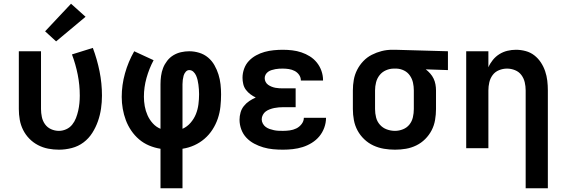

<svg xmlns="http://www.w3.org/2000/svg" viewBox="-20 -795 3040 1030"><path d="M296 8Q267 8 238.5 2.5Q210 -3 184 -16.5Q158 -30 137.5 -51Q117 -72 104 -98Q91 -124 86 -152.5Q81 -181 81 -210V-520H200V-210Q200 -189 204.5 -167.5Q209 -146 221.5 -128.5Q234 -111 254 -102Q274 -93 296 -93Q316 -93 335 -101.5Q354 -110 367 -126Q380 -142 387.5 -161.5Q395 -181 399.5 -201Q404 -221 406 -241.5Q408 -262 408 -282Q408 -339 397 -394.5Q386 -450 366 -503L478 -538Q501 -477 514 -412.5Q527 -348 527 -282Q527 -247 522 -212.5Q517 -178 505.5 -145Q494 -112 475 -82Q456 -52 428 -31Q400 -10 365.5 -1Q331 8 296 8ZM281 -573 222 -627 361 -775 439 -705Z M841 215V3Q809 -2 779.5 -14.5Q750 -27 726 -47.5Q702 -68 684 -94.5Q666 -121 655 -150.5Q644 -180 638.5 -211.5Q633 -243 633 -275Q633 -339 650.5 -401.5Q668 -464 700 -520L804 -472Q780 -427 766 -377Q752 -327 752 -276Q752 -251 756.5 -225.5Q761 -200 771.5 -176.5Q782 -153 799.5 -133.5Q817 -114 841 -104V-343Q841 -365 844 -387.5Q847 -410 855 -430.5Q863 -451 877 -469Q891 -487 910 -498.5Q929 -510 951 -515Q973 -520 995 -520Q1022 -520 1048.5 -512Q1075 -504 1096 -486.5Q1117 -469 1130.5 -445Q1144 -421 1152 -395.5Q1160 -370 1163 -343Q1166 -316 1166 -289Q1166 -256 1162.5 -223Q1159 -190 1148.5 -159Q1138 -128 1120 -100Q1102 -72 1077 -50.5Q1052 -29 1022 -15.5Q992 -2 959 3V215ZM959 -104Q984 -115 1002.5 -136.5Q1021 -158 1031 -183Q1041 -208 1044.5 -235.5Q1048 -263 1048 -290Q1048 -303 1047 -315.5Q1046 -328 1044.5 -340.5Q1043 -353 1040 -365.5Q1037 -378 1032 -389.5Q1027 -401 1017.5 -410Q1008 -419 995 -419Q984 -419 976 -409.5Q968 -400 965 -389Q962 -378 960.5 -366.5Q959 -355 959 -343Z M1498 8Q1471 8 1444.5 5.5Q1418 3 1392.5 -4.5Q1367 -12 1343.5 -24.5Q1320 -37 1302 -56Q1284 -75 1274.5 -100.5Q1265 -126 1265 -153Q1265 -172 1270.5 -191.5Q1276 -211 1288.5 -226.5Q1301 -242 1317.5 -253Q1334 -264 1352 -272Q1337 -279 1323 -289.5Q1309 -300 1299 -313.5Q1289 -327 1285 -344Q1281 -361 1281 -378Q1281 -402 1289.5 -426Q1298 -450 1315 -468Q1332 -486 1354 -498Q1376 -510 1399.5 -516.5Q1423 -523 1448 -525.5Q1473 -528 1497 -528Q1523 -528 1548 -525Q1573 -522 1597 -514Q1621 -506 1642.5 -492.5Q1664 -479 1680 -459Q1696 -439 1704.5 -414.5Q1713 -390 1713 -365Q1713 -364 1713 -363.5Q1713 -363 1713 -363H1594Q1594 -363 1594 -363Q1594 -363 1594 -363Q1594 -380 1584.5 -393.5Q1575 -407 1560.5 -414.5Q1546 -422 1529.5 -424.5Q1513 -427 1497 -427Q1487 -427 1477 -426.5Q1467 -426 1457 -424Q1447 -422 1437 -419Q1427 -416 1418.5 -410Q1410 -404 1405 -395Q1400 -386 1400 -376Q1400 -376 1400 -376Q1400 -376 1400 -376Q1400 -365 1405 -355.5Q1410 -346 1418.5 -340Q1427 -334 1437 -330Q1447 -326 1457.5 -324Q1468 -322 1478.5 -321.5Q1489 -321 1500 -321H1566V-220H1500Q1488 -220 1475.5 -219Q1463 -218 1451 -215.5Q1439 -213 1427 -208.5Q1415 -204 1405.5 -197Q1396 -190 1390 -178.5Q1384 -167 1384 -155Q1384 -143 1390 -132Q1396 -121 1405.5 -114Q1415 -107 1426.5 -103Q1438 -99 1450 -96.5Q1462 -94 1474 -93.5Q1486 -93 1498 -93Q1516 -93 1534.5 -95.5Q1553 -98 1569.5 -106Q1586 -114 1598 -129.5Q1610 -145 1610 -163H1729Q1729 -163 1729 -163Q1729 -163 1729 -163Q1729 -136 1719.5 -110Q1710 -84 1693 -63.5Q1676 -43 1652.5 -28.5Q1629 -14 1603.5 -6Q1578 2 1551 5Q1524 8 1498 8Z M2099 8Q2069 8 2039.5 3Q2010 -2 1983 -14.5Q1956 -27 1934 -48Q1912 -69 1898 -95Q1884 -121 1878.5 -150.5Q1873 -180 1873 -210V-310Q1873 -339 1878 -367Q1883 -395 1896 -420.5Q1909 -446 1929 -467Q1949 -488 1974.5 -501Q2000 -514 2027.5 -521Q2055 -528 2084 -528Q2088 -528 2092 -528Q2096 -528 2100 -528L2383 -520V-419L2264 -423Q2277 -413 2288 -400.5Q2299 -388 2306 -373.5Q2313 -359 2316 -342.5Q2319 -326 2319 -310V-210Q2319 -181 2314 -151.5Q2309 -122 2295.5 -96Q2282 -70 2261 -49Q2240 -28 2213.5 -15Q2187 -2 2158 3Q2129 8 2099 8ZM2099 -93Q2121 -93 2142 -101.5Q2163 -110 2176.5 -127Q2190 -144 2195 -166Q2200 -188 2200 -210V-310Q2200 -331 2195.5 -351.5Q2191 -372 2179 -389.5Q2167 -407 2148 -416.5Q2129 -426 2108 -427H2100Q2098 -427 2096.5 -427Q2095 -427 2093 -427Q2071 -427 2050.5 -418Q2030 -409 2016.5 -392Q2003 -375 1997.5 -353.5Q1992 -332 1992 -310V-210Q1992 -187 1997.5 -165Q2003 -143 2018 -126Q2033 -109 2054.5 -101Q2076 -93 2099 -93Z M2800 215V-310Q2800 -332 2795 -353.5Q2790 -375 2777 -392.5Q2764 -410 2743 -418.5Q2722 -427 2700 -427Q2678 -427 2657 -418.5Q2636 -410 2623 -392.5Q2610 -375 2605 -353.5Q2600 -332 2600 -310V0H2481V-520H2600V-434Q2609 -455 2624 -473.5Q2639 -492 2659 -504.5Q2679 -517 2702 -522.5Q2725 -528 2748 -528Q2774 -528 2800 -521Q2826 -514 2846.5 -498Q2867 -482 2881.5 -460Q2896 -438 2904.5 -413Q2913 -388 2916 -362Q2919 -336 2919 -310V215Z"/></svg>

Font: Iosevka Custom Extended
Style: Bold
Weight: 700
Width: 7
Monospace: yes
Designer: Belleve Invis
Foundry: Belleve Invis
Version: Version 11.2.4; ttfautohint (v1.8.4)